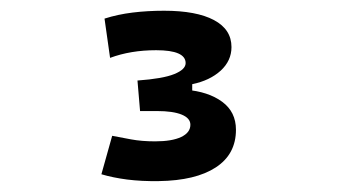

<svg xmlns="http://www.w3.org/2000/svg" viewBox="-20 -723 626 356"><path d="M274.4 -387.2Q242.7 -386.7 215.8 -390.1Q189 -393.6 168 -399.9L188 -471.2Q203.1 -468.3 222.9 -464.6Q242.7 -460.9 267.6 -460.9Q298.8 -460.9 315.9 -469Q333 -477.1 333 -491.7Q333 -503.9 316.9 -510.5Q300.8 -517.1 271 -517.1H239.7V-564L324.2 -556.6Q366.2 -553.2 391.8 -534.4Q417.5 -515.6 417.5 -482.4Q417.5 -437 380.1 -412.6Q342.8 -388.2 274.4 -387.2ZM239.7 -517.1 234.9 -573.7Q282.2 -577.1 303.2 -585.7Q324.2 -594.2 324.2 -606Q324.2 -629.9 269.5 -629.9Q222.2 -629.9 184.1 -615.7L173.8 -688.5Q198.2 -696.3 225.8 -699.7Q253.4 -703.1 284.2 -703.1Q344.2 -703.1 376.7 -685.8Q409.2 -668.5 409.2 -635.7Q409.2 -610.4 389.2 -592Q369.1 -573.7 336.4 -566.9V-531.7Z"/></svg>

Font: Cascadia Mono
Style: Regular
Weight: 400
Monospace: yes
Designer: Aaron Bell
Foundry: Saja Typeworks
Version: Version 2404.023